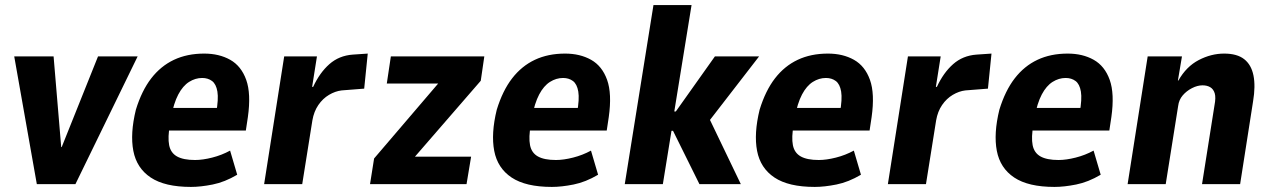

<svg xmlns="http://www.w3.org/2000/svg" viewBox="-20 -725 5006 756"><path d="M125 0 36 -503H191L221 -146H223L366 -503H522L277 0Z M732 11Q629 11 573.5 -26Q518 -63 505 -131Q492 -199 515 -293Q538 -368 575.5 -416.5Q613 -465 665 -489.5Q717 -514 784 -514Q843 -514 886.5 -489.5Q930 -465 949.5 -410.5Q969 -356 956 -264L948 -211H625L639 -300H847L831 -280Q841 -335 836 -364.5Q831 -394 815 -406Q799 -418 776 -418Q749 -418 724.5 -402.5Q700 -387 682 -353Q664 -319 653 -261L649 -234Q640 -184 646 -153.5Q652 -123 677 -109Q702 -95 748 -95Q778 -95 815.5 -104.5Q853 -114 886 -132L914 -37Q865 -8 817.5 1.5Q770 11 732 11Z M1020 0 1099 -503H1228L1209 -383H1213Q1239 -439 1277 -472.5Q1315 -506 1369 -510L1428 -514L1414 -376L1325 -369Q1300 -366 1275.5 -351.5Q1251 -337 1233.5 -311.5Q1216 -286 1210 -251L1170 0Z M1437 0 1453 -101 1736 -432 1716 -396H1503L1519 -503H1887L1873 -407L1586 -76L1605 -108H1835L1817 0Z M2153 11Q2050 11 1994.5 -26Q1939 -63 1926 -131Q1913 -199 1936 -293Q1959 -368 1996.5 -416.5Q2034 -465 2086 -489.5Q2138 -514 2205 -514Q2264 -514 2307.5 -489.5Q2351 -465 2370.5 -410.5Q2390 -356 2377 -264L2369 -211H2046L2060 -300H2268L2252 -280Q2262 -335 2257 -364.5Q2252 -394 2236 -406Q2220 -418 2197 -418Q2170 -418 2145.5 -402.5Q2121 -387 2103 -353Q2085 -319 2074 -261L2070 -234Q2061 -184 2067 -153.5Q2073 -123 2098 -109Q2123 -95 2169 -95Q2199 -95 2236.5 -104.5Q2274 -114 2307 -132L2335 -37Q2286 -8 2238.5 1.5Q2191 11 2153 11Z M2440 0 2553 -705H2703L2635 -286H2641L2795 -503H2969L2761 -234L2762 -281L2897 0H2734L2630 -210H2624L2590 0Z M3188 11Q3085 11 3029.5 -26Q2974 -63 2961 -131Q2948 -199 2971 -293Q2994 -368 3031.5 -416.5Q3069 -465 3121 -489.5Q3173 -514 3240 -514Q3299 -514 3342.5 -489.5Q3386 -465 3405.5 -410.5Q3425 -356 3412 -264L3404 -211H3081L3095 -300H3303L3287 -280Q3297 -335 3292 -364.5Q3287 -394 3271 -406Q3255 -418 3232 -418Q3205 -418 3180.5 -402.5Q3156 -387 3138 -353Q3120 -319 3109 -261L3105 -234Q3096 -184 3102 -153.5Q3108 -123 3133 -109Q3158 -95 3204 -95Q3234 -95 3271.5 -104.5Q3309 -114 3342 -132L3370 -37Q3321 -8 3273.5 1.5Q3226 11 3188 11Z M3476 0 3555 -503H3684L3665 -383H3669Q3695 -439 3733 -472.5Q3771 -506 3825 -510L3884 -514L3870 -376L3781 -369Q3756 -366 3731.5 -351.5Q3707 -337 3689.5 -311.5Q3672 -286 3666 -251L3626 0Z M4132 11Q4029 11 3973.5 -26Q3918 -63 3905 -131Q3892 -199 3915 -293Q3938 -368 3975.5 -416.5Q4013 -465 4065 -489.5Q4117 -514 4184 -514Q4243 -514 4286.5 -489.5Q4330 -465 4349.5 -410.5Q4369 -356 4356 -264L4348 -211H4025L4039 -300H4247L4231 -280Q4241 -335 4236 -364.5Q4231 -394 4215 -406Q4199 -418 4176 -418Q4149 -418 4124.5 -402.5Q4100 -387 4082 -353Q4064 -319 4053 -261L4049 -234Q4040 -184 4046 -153.5Q4052 -123 4077 -109Q4102 -95 4148 -95Q4178 -95 4215.5 -104.5Q4253 -114 4286 -132L4314 -37Q4265 -8 4217.5 1.5Q4170 11 4132 11Z M4420 0 4499 -503H4634L4618 -408H4620Q4651 -463 4700 -488.5Q4749 -514 4800 -514Q4851 -514 4879 -492Q4907 -470 4915.5 -428Q4924 -386 4914 -326L4863 0H4713L4762 -310Q4768 -341 4763 -357.5Q4758 -374 4745.5 -381.5Q4733 -389 4715 -389Q4695 -389 4673.5 -378Q4652 -367 4637 -349.5Q4622 -332 4619 -308L4570 0Z"/></svg>

Font: Nunito Sans 7pt Condensed ExtraBold
Style: Italic
Weight: 800
Width: 3
Italic angle: -9°
Designer: Vernon Adams
Foundry: Vernon Adams
Version: Version 3.101;gftools[0.9.27]